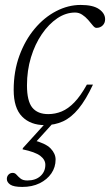

<svg xmlns="http://www.w3.org/2000/svg" viewBox="-20 -484 435 758"><path d="M68 254Q34 254 20.5 244.8Q7 235.5 7 222.5Q7 212.5 13.5 205.5Q20 198.5 30.5 198.5Q39 198.5 45.5 206Q52 213.5 61.2 221Q70.5 228.5 88 228.5Q120.5 228.5 139.8 211Q159 193.5 159 166.5Q159 146.5 139 131.2Q119 116 69 105.5L70.5 100.5L168.5 -7.5H198L109 90.5L110 69Q160 81.5 179.8 102Q199.5 122.5 199.5 146Q199.5 176 182.8 200.5Q166 225 136.5 239.5Q107 254 68 254ZM276.5 -434.5Q240 -434.5 206.2 -411.8Q172.5 -389 145.2 -349.2Q118 -309.5 102.2 -257.5Q86.5 -205.5 86.5 -147Q86.5 -85 107.5 -59.2Q128.5 -33.5 170.5 -33.5Q198 -33.5 223.5 -44Q249 -54.5 273.5 -79.8Q298 -105 323 -150H347Q319 -90 290.2 -55Q261.5 -20 229 -5Q196.5 10 157 10Q100.5 10 67.2 -23.8Q34 -57.5 34 -129Q34 -202.5 56.5 -264Q79 -325.5 116.8 -370.5Q154.5 -415.5 201.8 -440Q249 -464.5 298.5 -464.5Q347.5 -464.5 371.2 -447.8Q395 -431 395 -408Q395 -393 385.2 -383.5Q375.5 -374 361 -374Q354.5 -373.5 346.8 -383Q339 -392.5 328 -405.5Q317 -418 304.2 -426.2Q291.5 -434.5 276.5 -434.5Z"/></svg>

Font: Newsreader Light
Style: Italic
Weight: 300
Italic angle: -17°
Designer: Hugues Gentile
Foundry: Production Type
Version: Version 1.003